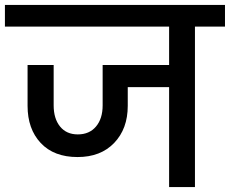

<svg xmlns="http://www.w3.org/2000/svg" viewBox="-44 -760 934 780"><path d="M870 -652H748V0H643V-406H475V-330Q475 -237 420 -179.5Q365 -122 271 -122Q175 -122 121.5 -179Q68 -236 68 -330V-496H174V-332Q174 -278 200 -246Q226 -214 272 -214Q319 -214 346 -246Q373 -278 373 -332V-496H643V-652H-24V-740H870Z"/></svg>

Font: MSTAGE Medium
Style: Regular
Weight: 500
Designer: Ninad Kale (Devanagari), Jonny Pinhorn (Latin)
Foundry: Indian Type Foundry
Version: 4.004